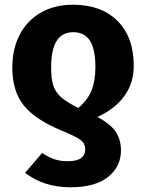

<svg xmlns="http://www.w3.org/2000/svg" viewBox="-20 -568 617 811"><path d="M491 68Q491 135 437 179Q383 223 277 223Q165 223 86 162L158 78Q184 96 209.5 104.5Q235 113 266 113Q304 113 322 100Q340 87 340 65Q340 48 333 36.5Q326 25 304.5 13Q283 1 239 -17Q130 -62 81 -122Q32 -182 32 -283Q32 -362 63.5 -422Q95 -482 153 -515Q211 -548 289 -548Q408 -548 476.5 -479.5Q545 -411 545 -290Q545 -218 506 -163.5Q467 -109 392 -74Q450 -42 470.5 -9Q491 24 491 68ZM311 -112Q350 -145 366.5 -185.5Q383 -226 383 -284Q383 -360 360 -396Q337 -432 289 -432Q243 -432 219.5 -395.5Q196 -359 196 -283Q196 -235 205 -207Q214 -179 238 -157.5Q262 -136 311 -112Z"/></svg>

Font: FiraGOUPP
Style: Bold
Weight: 700
Designer: bBox Type
Foundry: bBox Type GmbH
Version: Version 1.001